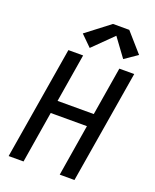

<svg xmlns="http://www.w3.org/2000/svg" viewBox="-175 -1078 950 1176"><g transform="rotate(20 300.0 -489.5)"><path d="M29 0 151 -735H247L195 -420H431L483 -735H580L458 0H362L417 -336H181L126 0ZM269 -792 199 -861 353 -979H459L568 -855L485 -798L397 -918Z"/></g></svg>

Font: Iosevka Curly MdExObl
Style: Regular
Weight: 500
Width: 7
Italic angle: -9°
Monospace: yes
Designer: Belleve Invis
Foundry: Belleve Invis
Version: Version 11.1.0; ttfautohint (v1.8.3)